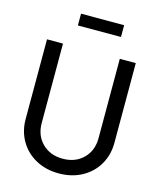

<svg xmlns="http://www.w3.org/2000/svg" viewBox="-137 -1042 950 1149"><g transform="rotate(15 338.0 -467.0)"><path d="M63 -251V-745H162V-253Q162 -176 211 -127.5Q260 -79 338 -79Q416 -79 465 -127.5Q514 -176 514 -253V-745H613V-251Q613 -176 578 -116Q543 -56 480.5 -22Q418 12 338 12Q258 12 195.5 -22Q133 -56 98 -116Q63 -176 63 -251ZM220 -946H487V-873H220Z"/></g></svg>

Font: BLUETTI 2.0 Normal
Style: Normal
Weight: 400
Designer: Stijn de Vries
Foundry: tokotype
Version: Version 2.005;October 31, 2023;FontCreator 14.0.0.2814 64-bi